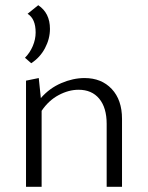

<svg xmlns="http://www.w3.org/2000/svg" viewBox="-20 -718 569 738"><path d="M449 -261V0H390V-242Q390 -304 361.5 -338.5Q333 -373 282 -373Q244 -373 205.5 -352.5Q167 -332 140 -292V0H80V-408L129 -418L137 -341Q170 -379 215.5 -398.5Q261 -418 305 -418Q370 -418 409.5 -376Q449 -334 449 -261ZM76 -496Q95 -515 106 -541Q117 -567 117 -593Q117 -646 86 -665L127 -698Q172 -668 172 -607Q172 -569 153 -533Q134 -497 100 -475Z"/></svg>

Font: Ysabeau Semilight
Style: Regular
Weight: 300
Designer: Christian Thalmann (Catharsis Fonts)
Version: Version 0.003